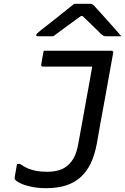

<svg xmlns="http://www.w3.org/2000/svg" viewBox="-20 -966 656 1006"><path d="M227 -66Q264 -66 293 -75.5Q322 -85 342 -106Q355 -119 364.5 -135Q374 -151 380.5 -172Q387 -193 391 -217Q401 -269 410 -321Q419 -373 429 -426.5Q439 -480 448.5 -534Q458 -588 468 -645L478 -605L452 -633L493 -617Q451 -617 413.5 -617Q376 -617 341 -617Q306 -617 272 -617Q238 -617 205 -617Q202 -617 199.5 -618.5Q197 -620 196 -622.5Q195 -625 196 -628Q199 -647 202 -664Q205 -681 209 -700Q253 -700 297.5 -700Q342 -700 386.5 -700Q431 -700 475.5 -700Q520 -700 564 -700Q568 -700 570 -698.5Q572 -697 573 -695Q574 -693 573 -689Q562 -630 551.5 -570Q541 -510 530 -450Q519 -390 508 -330.5Q497 -271 487 -212Q476 -153 455 -109.5Q434 -66 401.5 -37Q369 -8 324.5 6Q280 20 222 20Q180 20 146.5 13Q113 6 90.5 -4Q68 -14 59 -25Q58 -26 57.5 -28Q57 -30 57 -32Q57 -34 57 -37Q60 -55 63 -71.5Q66 -88 69 -107H85Q106 -92 127.5 -83Q149 -74 173.5 -70Q198 -66 227 -66ZM369 -946Q379 -946 395 -946Q411 -946 427 -946Q443 -946 453 -946Q461 -946 466 -942.5Q471 -939 483 -925Q491 -917 506 -900Q521 -883 540 -862Q559 -841 579 -818.5Q599 -796 616 -776Q599 -776 577.5 -776Q556 -776 539 -776Q527 -776 523 -778Q519 -780 511 -786Q497 -801 466.5 -830Q436 -859 392 -902L442 -882Q426 -882 409.5 -882Q393 -882 377 -882L433 -903Q375 -861 333 -830.5Q291 -800 259 -776H180Q175 -776 172.5 -777Q170 -778 170 -779.5Q170 -781 170 -783Q170 -787 175 -791.5Q180 -796 197 -810Q212 -822 235 -839.5Q258 -857 283 -877.5Q308 -898 331 -916Q354 -934 369 -946Z"/></svg>

Font: RecMonoLinear Nerd Font Mono
Style: Italic
Weight: 400
Italic angle: -10°
Monospace: yes
Version: Version 1.085; ttfautohint (v1.8.4.7-5d5b);Nerd Fonts 3.2.1